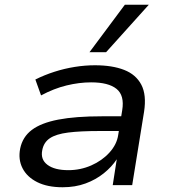

<svg xmlns="http://www.w3.org/2000/svg" viewBox="-20 -780 717 809"><path d="M244 9Q180 9 137 -12.5Q94 -34 75 -71Q56 -108 65 -154Q75 -203 114 -232.5Q153 -262 225.5 -276Q298 -290 410 -290H508L499 -228H400Q318 -228 267 -221.5Q216 -215 190 -197.5Q164 -180 158 -147Q150 -108 180 -85.5Q210 -63 268 -63Q319 -63 364.5 -83Q410 -103 441 -137Q472 -171 478 -211L495 -316Q505 -378 471 -405.5Q437 -433 364 -433Q314 -433 260.5 -420Q207 -407 153 -378L129 -445Q167 -464 209 -477.5Q251 -491 294.5 -498Q338 -505 380 -505Q453 -505 503 -485.5Q553 -466 575.5 -423Q598 -380 587 -309L537 0H455L472 -109Q451 -77 417.5 -50Q384 -23 340.5 -7Q297 9 244 9ZM357 -560 506 -760H607L427 -560Z"/></svg>

Font: Nunito Sans 7pt SemiExpanded
Style: Italic
Weight: 400
Width: 6
Italic angle: -9°
Designer: Vernon Adams
Foundry: Vernon Adams
Version: Version 3.101;gftools[0.9.27]